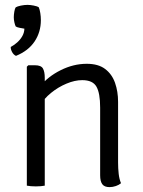

<svg xmlns="http://www.w3.org/2000/svg" viewBox="-20 -761 586 787"><path d="M123.5 -493.5Q148.5 -493.5 156 -480.2Q163.5 -467 163.5 -442V0Q156.5 1.5 147 2.2Q137.5 3 127 3Q116 3 106.5 2.2Q97 1.5 90 0V-487.5L96 -493.5ZM464 -95Q464 -70.5 466.5 -48.5Q469 -26.5 476 -10Q468 -3 455 1.5Q442 6 429 6Q408 6 399.2 -6Q390.5 -18 390.5 -42.5V-320Q390.5 -379.5 375.2 -406Q360 -432.5 317 -432.5Q286.5 -432.5 252.5 -418.2Q218.5 -404 189.2 -380.2Q160 -356.5 143.5 -327.5V-406Q176 -447 228.5 -473.2Q281 -499.5 335.5 -499.5Q383 -499.5 411 -478.2Q439 -457 451.5 -421.5Q464 -386 464 -343.5ZM139 -731Q143 -721.5 145.2 -707.2Q147.5 -693 147.5 -678.5Q147.5 -629.5 121.8 -591Q96 -552.5 45.5 -532Q35.5 -536.5 29.5 -547.8Q23.5 -559 24 -568.5Q39 -576.5 51.5 -588Q64 -599.5 71.8 -613.5Q79.5 -627.5 80 -643.5Q72.5 -644.5 61.2 -646.8Q50 -649 44.5 -652.5Q41.5 -658 39 -669.2Q36.5 -680.5 36.5 -690Q36.5 -701 38.8 -713.8Q41 -726.5 44.5 -731Q51 -735 65.5 -738Q80 -741 92.5 -741Q104 -741 118.2 -738.2Q132.5 -735.5 139 -731Z"/></svg>

Font: Signika Light Light
Style: Regular
Weight: 300
Version: Version 2.001